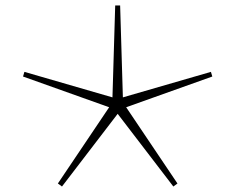

<svg xmlns="http://www.w3.org/2000/svg" viewBox="-20 -680 858 700"><path d="M440 -289 627 -11 612 0 409 -265 206 0 191 -11 378 -289 64 -401 69 -418 390 -325 400 -660H418L428 -325L749 -418L754 -401Z"/></svg>

Font: FiraGO UltraLight
Style: Italic
Weight: 200
Italic angle: -8°
Designer: bBox Type GmbH
Foundry: bBox Type GmbH
Version: Version 1.001